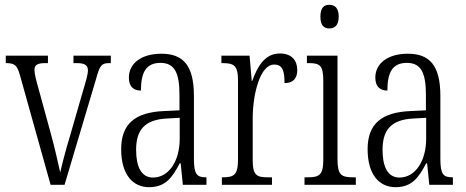

<svg xmlns="http://www.w3.org/2000/svg" viewBox="-20 -767 1935 797"><path d="M63 -454 190 0H248L379 -440C394 -495 401 -505 433 -505H440V-536H285V-505H299C332 -505 345 -496 345 -475C345 -457 336 -428 320 -374L273 -211C250 -135 236 -78 230 -51C222 -88 205 -162 190 -216L138 -406C131 -430 123 -461 123 -477C123 -496 134 -505 167 -505H179V-536H4V-505C41 -505 51 -497 63 -454Z M599 10C668 10 696 -32 726 -89H730L739 0H837V-31H834C797 -31 785 -44 785 -108V-369C785 -497 739 -544 650 -544C567 -544 515 -504 515 -445C515 -410 532 -391 565 -391C565 -466 586 -506 646 -506C707 -506 725 -461 725 -372V-309L661 -306C541 -301 483 -253 483 -148C483 -41 532 10 599 10ZM615 -30C566 -30 545 -76 545 -145C545 -225 578 -270 672 -275L726 -278V-191C726 -100 682 -30 615 -30Z M901 0H1109V-31H1093C1046 -31 1029 -38 1029 -103V-275C1029 -375 1059 -499 1118 -499C1155 -499 1161 -469 1161 -422C1199 -422 1214 -444 1214 -476C1214 -516 1191 -545 1142 -545C1077 -545 1048 -488 1027 -431H1025L1016 -536H899V-505H902C950 -505 968 -497 968 -433V-105C968 -39 950 -31 903 -31H901Z M1347 -649C1369 -649 1386 -661 1386 -698C1386 -735 1369 -747 1347 -747C1325 -747 1310 -735 1310 -698C1310 -661 1325 -649 1347 -649ZM1244 0H1457V-31H1446C1397 -31 1381 -40 1381 -106V-536H1254V-505H1262C1309 -505 1322 -495 1322 -430V-104C1322 -40 1305 -31 1257 -31H1244Z M1622 10C1691 10 1719 -32 1749 -89H1753L1762 0H1860V-31H1857C1820 -31 1808 -44 1808 -108V-369C1808 -497 1762 -544 1673 -544C1590 -544 1538 -504 1538 -445C1538 -410 1555 -391 1588 -391C1588 -466 1609 -506 1669 -506C1730 -506 1748 -461 1748 -372V-309L1684 -306C1564 -301 1506 -253 1506 -148C1506 -41 1555 10 1622 10ZM1638 -30C1589 -30 1568 -76 1568 -145C1568 -225 1601 -270 1695 -275L1749 -278V-191C1749 -100 1705 -30 1638 -30Z"/></svg>

Font: Noto Serif Tamil ExtraCondensed Light
Style: Italic
Weight: 300
Width: 2
Italic angle: -12°
Designer: Indian Type Foundry, Tom Grace, and the Monotype Design Team
Foundry: Monotype Imaging Inc.
Version: Version 2.003